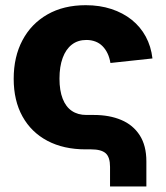

<svg xmlns="http://www.w3.org/2000/svg" viewBox="-20 -564 626 725"><path d="M395.5 140.1V65.9Q395.5 29.3 378.9 14.6Q362.3 0 324.2 0H303.7Q220.2 0 159.2 -32.2Q98.1 -64.5 64.9 -124.3Q31.7 -184.1 31.7 -266.6Q31.7 -349.6 64.9 -412.1Q98.1 -474.6 159.2 -509.5Q220.2 -544.4 303.7 -544.4Q356.4 -544.4 400.4 -530Q444.3 -515.6 477.3 -489.3Q510.3 -462.9 530.3 -426Q550.3 -389.2 555.7 -343.3L397 -326.2Q393.6 -346.7 386 -362.5Q378.4 -378.4 366.9 -389.9Q355.5 -401.4 340.1 -407.2Q324.7 -413.1 306.2 -413.1Q273.9 -413.1 251.2 -395.5Q228.5 -377.9 216.6 -345.2Q204.6 -312.5 204.6 -267.1Q204.6 -222.2 216.6 -191.4Q228.5 -160.6 251.2 -145.3Q273.9 -129.9 306.2 -129.9H334.5Q393.1 -129.9 437.7 -111.1Q482.4 -92.3 507.6 -53.2Q532.7 -14.2 532.7 45.4V140.1Z"/></svg>

Font: Inter 20pt ExtraBold
Style: Regular
Weight: 800
Version: Version 4.001;git-66647c0bb